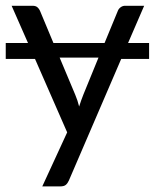

<svg xmlns="http://www.w3.org/2000/svg" viewBox="-35 -498 549 682"><path d="M-14.6 -345.2H64.5L6.3 -477.5H80.6Q91.8 -477.5 97.9 -472.2Q104 -466.8 106.9 -460L154.8 -345.2H336.4L383.8 -460Q386.7 -467.3 393.8 -472.4Q400.9 -477.5 409.2 -477.5H477.1L419.9 -345.2H494.6V-288.6H395.5L209.5 143.6Q205.1 153.3 198.7 158.7Q192.4 164.1 178.7 164.1H115.2L203.6 -27.8L89.4 -288.6H-14.6ZM232.4 -161.1Q240.7 -141.6 246.1 -119.6Q249.5 -130.4 253.2 -140.9Q256.8 -151.4 261.2 -162.1L314.9 -293.5H176.8Z"/></svg>

Font: Carlito
Style: Regular
Weight: 400
Designer: Lukasz Dziedzic
Foundry: tyPoland Lukasz Dziedzic
Version: Version 1.103; Beta1; all basic design good, some composites